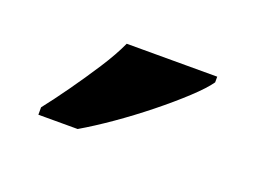

<svg xmlns="http://www.w3.org/2000/svg" viewBox="-43 -844 422 317"><g transform="rotate(20 168.0 -686.0)"><path d="M40 -619Q55 -638 73.5 -664Q92 -690 109.5 -717Q127 -744 137 -766H296V-756Q287 -743 265.5 -723Q244 -703 216.5 -681Q189 -659 161 -639.5Q133 -620 109 -606H40Z"/></g></svg>

Font: Noto Rashi Hebrew
Style: Bold
Weight: 700
Version: Version 1.006